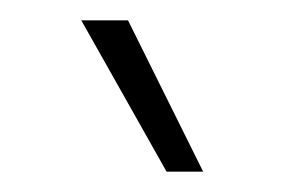

<svg xmlns="http://www.w3.org/2000/svg" viewBox="-20 -739 280 189"><path d="M60 -719H106L180 -570H144Z"/></svg>

Font: Chakra Petch ExtraLight
Style: Regular
Weight: 275
Designer: Katatrad Aksorn Co.,Ltd.
Foundry: Cadson Demak Co.,Ltd.
Version: Version 1.000; ttfautohint (v1.6)